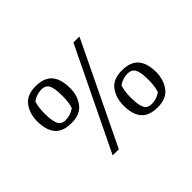

<svg xmlns="http://www.w3.org/2000/svg" viewBox="-121 -854 1106 1106"><g transform="rotate(-45 432.0 -301.0)"><path d="M558 -611H607L308 9H258ZM89 -439Q90 -502 122.5 -544.5Q155 -587 225 -587Q295 -587 327 -549.5Q359 -512 359 -438Q359 -376 326 -333Q293 -290 223 -290Q153 -290 121 -327.5Q89 -365 89 -439ZM284 -350Q296 -385 296 -438Q296 -498 283.5 -524Q271 -550 236 -550Q196 -550 163 -526Q151 -492 151 -440Q151 -380 163.5 -353Q176 -326 211 -326Q249 -326 284 -350ZM505 -149Q505 -213 537.5 -256.5Q570 -300 641 -300Q711 -300 743 -262.5Q775 -225 775 -152Q774 -89 741 -46Q708 -3 638 -3Q569 -3 537 -40Q505 -77 505 -149ZM700 -65Q712 -104 712 -152Q712 -212 699 -238Q686 -264 651 -264Q611 -264 579 -240Q567 -206 567 -154Q567 -94 579.5 -67.5Q592 -41 627 -41Q667 -41 700 -65Z"/></g></svg>

Font: Grenze Light
Style: Regular
Weight: 300
Designer: Renata Polastri
Foundry: Omnibus-Type
Version: Version 1.002; ttfautohint (v1.8)